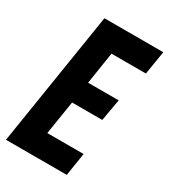

<svg xmlns="http://www.w3.org/2000/svg" viewBox="-183 -785 768 870"><g transform="rotate(30 200.5 -350.0)"><path d="M-9 0 102 -700H410L390 -577H210L184 -410H344L324 -296H166L138 -120H328L309 0Z"/></g></svg>

Font: Georama Condensed
Style: Bold Italic
Weight: 700
Width: 3
Italic angle: -9°
Designer: Jean-Baptiste Levee
Foundry: Production Type
Version: Version 1.000